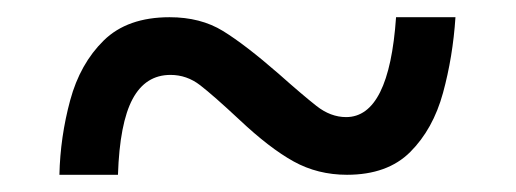

<svg xmlns="http://www.w3.org/2000/svg" viewBox="-20 -468 599 223"><path d="M49 -265Q50 -309 61.5 -351.5Q73 -394 100.5 -421Q128 -448 177 -448Q213 -448 239 -432Q265 -416 304 -382Q331 -358 347.5 -345Q364 -332 382 -332Q432 -332 440 -448H509Q506 -402 494.5 -360Q483 -318 456.5 -291.5Q430 -265 383 -265Q349 -265 321 -280.5Q293 -296 258 -329Q228 -357 212.5 -369Q197 -381 178 -381Q149 -381 134 -353Q119 -325 117 -265Z"/></svg>

Font: Noto Serif NP Hmong SemiBold
Style: Regular
Weight: 600
Designer: Dalton Maag Ltd
Foundry: Dalton Maag Ltd
Version: Version 1.001; ttfautohint (v1.8.4.7-5d5b)